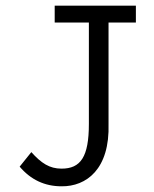

<svg xmlns="http://www.w3.org/2000/svg" viewBox="-20 -643 540 674"><path d="M196 11C283 12 366 -49 361 -209V-564H457V-623H172V-564H292V-208C292 -92 263 -51 196 -51C154 -51 125 -70 90 -109L49 -58C88 -12 137 11 196 11Z"/></svg>

Font: Inconsolata
Style: Regular
Weight: 400
Monospace: yes
Designer: Raph Levien, Cyreal, Brenton Simpson
Foundry: Raph Levien, Cyreal, Google
Version: Version 3.100